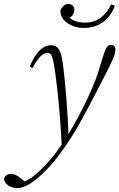

<svg xmlns="http://www.w3.org/2000/svg" viewBox="-129 -706 607 976"><path d="M-41 250Q-68 250 -86.5 237Q-105 224 -109 205Q-106 191 -96 184.5Q-86 178 -73 178Q-58 178 -45 185.5Q-32 193 -15 207L5 224V229H-20V225Q-3 217 14 207.5Q31 198 47 185Q63 172 79 156Q116 121 149 78Q182 35 211 -11Q242 -62 268.5 -111.5Q295 -161 316.5 -207Q338 -253 354.5 -294.5Q371 -336 380 -372Q393 -415 401 -438Q409 -461 417 -469.5Q425 -478 435 -478Q447 -478 452.5 -471Q458 -464 458 -454Q458 -444 454 -430.5Q450 -417 442 -400Q430 -373 416.5 -345.5Q403 -318 380 -275Q358 -231 338.5 -195Q319 -159 302 -127Q285 -95 268 -65Q251 -35 232 -6Q213 24 191 55Q169 86 144.5 116Q120 146 91 173Q69 195 46 212.5Q23 230 1 240Q-21 250 -41 250ZM185 36Q181 -45 175.5 -112.5Q170 -180 163.5 -239.5Q157 -299 149 -355Q144 -389 139 -407Q134 -425 128 -431Q122 -437 112 -437Q97 -437 79.5 -422Q62 -407 36 -360L22 -368Q47 -426 73.5 -451Q100 -476 129 -476Q147 -476 159 -467.5Q171 -459 178.5 -438Q186 -417 191 -380Q196 -339 200.5 -294.5Q205 -250 208.5 -203Q212 -156 215 -107.5Q218 -59 219 -8H226ZM299 -564Q250 -564 214 -588.5Q178 -613 178 -652Q183 -666 193.5 -676Q204 -686 218 -686Q231 -686 240 -678Q249 -670 249 -655Q249 -640 239 -628Q229 -616 213 -608L207 -635Q222 -613 246 -602Q270 -591 302 -591Q349 -591 381.5 -615Q414 -639 436 -684L455 -677Q442 -641 419 -615.5Q396 -590 365.5 -577Q335 -564 299 -564Z"/></svg>

Font: Source Serif 4 36pt Light
Style: Italic
Weight: 300
Italic angle: -12°
Designer: Frank Grießhammer
Foundry: Adobe Systems Incorporated
Version: Version 4.004;hotconv 1.0.116;makeotfexe 2.5.65601